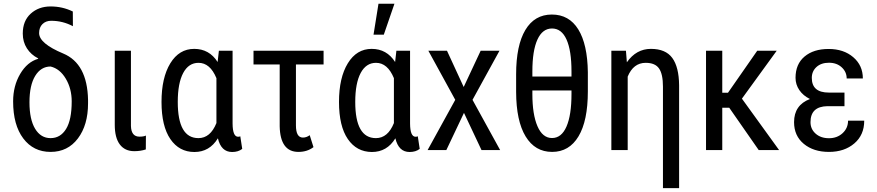

<svg xmlns="http://www.w3.org/2000/svg" viewBox="-20 -798 4665 1021"><path d="M361.3 -258.8Q361.3 -326.7 329.8 -379.6Q298.3 -432.6 249 -444.3Q197.8 -444.3 167.2 -394.5Q136.7 -344.7 136.7 -253.9Q136.7 -163.1 166.7 -113.3Q196.8 -63.5 249 -63.5Q301.3 -63.5 331.3 -112.1Q361.3 -160.6 361.3 -258.8ZM367.7 -658.7Q313.5 -687.5 252 -687.5Q223.6 -687.5 205.8 -669.9Q188 -652.3 188 -622.1Q188 -566.9 316.2 -513.4Q444.3 -460 448.2 -267.1V-248.5Q448.2 -133.3 394.3 -61.8Q340.3 9.8 249 9.8Q157.7 9.8 103.8 -61.8Q49.8 -133.3 49.8 -258.8Q49.8 -341.3 87.4 -405Q125 -468.8 183.1 -485.4L182.6 -487.8Q145 -506.8 123 -541Q101.1 -575.2 101.1 -619.6Q101.1 -687 143.3 -725.3Q185.5 -763.7 249 -763.7Q312.5 -763.7 367.2 -736.8Z M676.3 -528.3V-128.4Q677.7 -71.3 721.7 -71.3Q744.1 -71.3 755.9 -77.1L755.4 -3.4Q727.5 5.9 694.3 5.9Q644 5.9 617.2 -29.8Q590.3 -65.4 590.3 -134.3V-528.3Z M925.3 -255.9Q925.3 -63.5 1035.2 -63.5Q1098.6 -63.5 1130.9 -143.6V-382.3Q1097.2 -463.9 1035.6 -463.9Q982.9 -463.9 954.1 -409.7Q925.3 -355.5 925.3 -255.9ZM1216.8 -528.3V-141.1Q1217.3 -70.8 1246.1 -70.8Q1252.9 -70.8 1257.8 -73.2L1268.1 -6.3Q1247.1 10.3 1214.4 10.3Q1155.8 10.3 1138.7 -62.5Q1094.2 10.3 1013.7 10.3Q933.1 10.3 886 -58.3Q838.9 -127 838.9 -255.9Q838.9 -384.8 885.7 -461.4Q932.6 -538.1 1012.7 -538.1Q1092.8 -538.1 1137.2 -468.3L1144 -528.3Z M1700.7 -455.1H1553.7V-131.3Q1553.7 -66.4 1590.8 -66.4Q1609.9 -66.4 1627 -79.1L1647 -15.6Q1613.8 9.8 1566.9 9.8Q1470.2 9.8 1467.3 -126.5V-455.1H1328.1V-528.3H1700.7Z M1869.1 -255.9Q1869.1 -63.5 1979 -63.5Q2042.5 -63.5 2074.7 -143.6V-382.3Q2041 -463.9 1979.5 -463.9Q1926.8 -463.9 1897.9 -409.7Q1869.1 -355.5 1869.1 -255.9ZM2160.6 -528.3V-141.1Q2161.1 -70.8 2189.9 -70.8Q2196.8 -70.8 2201.7 -73.2L2211.9 -6.3Q2190.9 10.3 2158.2 10.3Q2099.6 10.3 2082.5 -62.5Q2038.1 10.3 1957.5 10.3Q1876.5 9.8 1829.6 -58.6Q1782.7 -127 1782.7 -255.9Q1782.7 -384.8 1829.6 -461.4Q1876.5 -538.1 1956.5 -538.1Q2036.6 -538.1 2081.1 -468.3L2087.9 -528.3ZM1992.7 -778.3H2077.6L2021 -613.8H1966.3Z M2445.8 -335.4 2536.1 -528.3H2636.2L2492.7 -267.1L2639.6 0H2540.5L2447.3 -197.8L2353.5 0H2253.9L2400.9 -267.1L2257.8 -528.3H2356.9Z M3019 -316.9H2811V-297.9Q2811 -189.5 2838.1 -126.7Q2865.2 -64 2915.5 -64Q2965.8 -64 2992.4 -125Q3019 -186 3019 -298.3ZM2811 -391.1H3019V-418Q3019 -528.8 2992.7 -587.6Q2966.3 -646.5 2915.5 -646.5Q2864.7 -646.5 2837.9 -587.6Q2811 -528.8 2811 -418ZM3106 -312.5Q3106 -155.8 3056.4 -73Q3006.8 9.8 2916 9.8Q2825.2 9.8 2775.1 -72.5Q2725.1 -154.8 2724.6 -309.1V-402.8Q2724.6 -556.6 2773.7 -638.7Q2822.8 -720.7 2914.6 -720.7Q3006.3 -720.7 3055.2 -641.6Q3104 -562.5 3106 -414.1Z M3591.3 -344.2V202.6H3505.4V-337.4Q3505.4 -403.8 3484.6 -433.8Q3463.9 -463.9 3413.6 -463.9Q3348.1 -463.9 3317.9 -390.6V0H3231V-528.3H3308.6L3313.5 -466.8Q3363.3 -538.1 3441.4 -538.1Q3519.5 -538.1 3554.9 -490Q3590.3 -441.9 3591.3 -344.2Z M3820.8 -225.1V0H3734.4V-528.3H3820.8V-304.7H3851.1L4006.8 -528.3H4110.4L3925.3 -273.4L4123 0H4014.6L3857.9 -225.1Z M4290 -148.4Q4290 -111.3 4317.4 -87.2Q4344.7 -63 4388.2 -63Q4431.6 -63 4460.7 -89.8Q4489.7 -116.7 4489.7 -156.2H4575.7Q4575.7 -80.1 4522.9 -35.2Q4470.2 9.8 4388.2 9.8Q4306.2 9.8 4254.4 -33Q4202.6 -75.7 4202.6 -148.4Q4202.6 -239.3 4287.1 -271.5Q4251 -289.1 4230.7 -318.8Q4210.4 -348.6 4210.4 -384.3Q4210.4 -457 4258.3 -497.3Q4306.2 -537.6 4386.2 -537.6Q4466.3 -537.6 4517.3 -493.9Q4568.4 -450.2 4568.4 -380.9H4482.4Q4482.4 -415.5 4456.1 -439.9Q4429.7 -464.4 4388.2 -464.4Q4346.7 -464.4 4321.8 -441.7Q4296.9 -418.9 4296.9 -383.8Q4296.9 -305.7 4387.2 -305.7H4470.7V-233.4H4379.9Q4290 -231.9 4290 -148.4Z"/></svg>

Font: RobotoCondensed-Regular
Style: Regular
Weight: 400
Designer: Google
Version: Version 2.001201; 2014